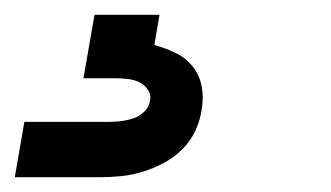

<svg xmlns="http://www.w3.org/2000/svg" viewBox="-28 -20 448 260"><path d="M-8 220 5 145H120Q128 145 136 144Q144 143 152 140.5Q160 138 167 131.5Q174 125 175 117Q177 109 172.5 102Q168 95 161 91.5Q154 88 145.5 87Q137 86 129 86H85L100 0H188L181 41Q196 45 209.5 51.5Q223 58 232.5 69.5Q242 81 245 96.5Q248 112 245 129Q243 143 236.5 157Q230 171 219 182Q208 193 194 200.5Q180 208 165.5 212.5Q151 217 136 218.5Q121 220 107 220Z"/></svg>

Font: Iosevka Aile Semibold Oblique
Style: Regular
Weight: 600
Italic angle: -9°
Designer: Belleve Invis
Foundry: Belleve Invis
Version: Version 31.1.0; ttfautohint (v1.8.4)